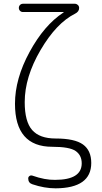

<svg xmlns="http://www.w3.org/2000/svg" viewBox="-20 -770 540 1020"><path d="M257.8 9.8Q59.6 9.8 59.6 -218.8Q59.6 -351.6 137.2 -494.1Q214.8 -636.7 316.4 -703.1Q318.4 -703.1 318.4 -705.1Q318.4 -706.1 317.4 -706.1H101.6Q92.8 -706.1 86.4 -712.4Q80.1 -718.8 80.1 -728Q80.1 -737.3 86.4 -743.7Q92.8 -750 101.6 -750H377.9Q386.7 -750 393.6 -743.7Q400.4 -737.3 400.4 -727.5Q400.4 -708 378.9 -697.3Q279.3 -647.5 195.3 -503.9Q111.3 -360.4 111.3 -227.5Q111.3 -124 150.9 -79.1Q190.4 -34.2 275.4 -34.2Q377 -34.2 420.9 -2.4Q464.8 29.3 464.8 95.7Q464.8 229.5 275.4 230.5Q215.8 230.5 152.3 209Q129.9 202.1 129.9 177.7Q129.9 169.9 136.7 165Q143.6 160.2 152.3 163.1Q218.8 186.5 272.5 185.5Q414.1 185.5 414.1 97.7Q414.1 54.7 381.8 32.2Q349.6 9.8 257.8 9.8Z"/></svg>

Font: Rounded-X Mgen+ 1m light
Style: Regular
Weight: 200
Designer: [Source Han Sans]
Ryoko NISHIZUKA  (kana & ideographs); Paul D. Hunt (Latin, Greek & Cyrillic); Wenlong ZHANG  (bopomofo
Version: Version 1.059.20150602